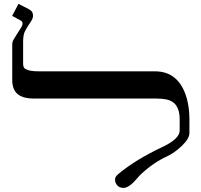

<svg xmlns="http://www.w3.org/2000/svg" viewBox="-20 -939 1017 973"><path d="M939.9 -264.6Q939.9 -236.3 900.4 -198.7Q864.7 -164.6 826.2 -146.5Q757.3 -115.2 693.4 -55.2Q686 -48.3 676.3 -36.6Q666.5 -24.9 655.3 -13.7Q627 13.2 606 13.2Q578.1 13.2 566.4 -11.7Q563 -18.6 563 -31Q563 -43.5 580.1 -57.6Q668.9 -131.3 802.7 -193.8Q890.6 -235.8 890.6 -277.3V-334.5Q890.6 -421.4 823.2 -435.1Q801.8 -439.5 773.4 -439.5H153.8Q96.2 -439.5 69.1 -462.4Q42 -485.4 42 -534.2V-715.3Q42 -726.6 49.1 -738.8Q56.2 -751 68.6 -770.5Q81.1 -790 87.6 -800.3Q94.2 -810.5 94.2 -820.3Q94.2 -830.1 85 -835L41.5 -858.4L73.7 -919.4L125 -893.1Q147.5 -882.3 147.5 -859.4Q147.5 -846.7 136.7 -830.1Q113.8 -796.4 105.5 -778.6Q97.2 -760.7 97.2 -728V-615.7Q97.2 -596.7 108.4 -589.8Q128.4 -577.6 172.9 -577.6H764.6Q888.2 -577.6 926.8 -439.5Q939.9 -391.6 939.9 -334.5Z"/></svg>

Font: Cardo-Italic
Style: Italic
Weight: 400
Italic angle: -12°
Designer: David J. Perry
Foundry: David J. Perry
Version: Version 0.991